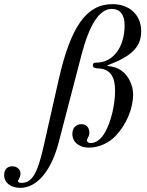

<svg xmlns="http://www.w3.org/2000/svg" viewBox="-188 -699 708 926"><path d="M23 4C-7 139 -34 183 -84 183C-94 183 -101 180 -101 175C-101 172 -100 169 -97 165C-92 156 -89 146 -89 139C-89 118 -106 103 -129 103C-153 103 -168 119 -168 145C-168 182 -137 207 -90 207C-10 207 59 126 95 -12L206 -438C244 -582 292 -656 351 -656C391 -656 413 -628 413 -577C413 -471 357 -397 277 -397C264 -397 260 -394 260 -384C260 -374 266 -370 286 -369C341 -367 367 -332 367 -262C367 -194 348 -114 320 -63C300 -28 276 -9 249 -9C239 -9 231 -15 231 -22C231 -24 233 -29 235 -33C241 -43 243 -51 243 -60C243 -84 228 -100 205 -100C178 -100 161 -82 161 -53C161 -14 193 13 241 13C287 13 336 -8 370 -44C421 -97 454 -175 454 -244C454 -289 431 -335 397 -359C378 -372 362 -377 330 -381V-384L338 -387C449 -429 493 -475 493 -548C493 -627 437 -679 354 -679C229 -679 153 -571 95 -315Z"/></svg>

Font: STIXGeneral
Style: Italic
Weight: 400
Italic angle: -16.33°
Designer: MicroPress Inc., with final additions and corrections provided by Coen Hoffman, Elsevier (retired)
Version: Version 1.1.0